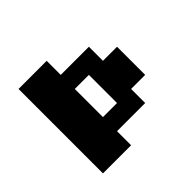

<svg xmlns="http://www.w3.org/2000/svg" viewBox="-165 -978 1206 1206"><g transform="rotate(-45 437.5 -375.0)"><path d="M125 -750H375V-625H625V-500H750V-250H625V-125H375V0H125ZM375 -500V-250H500V-500Z"/></g></svg>

Font: Dogica Pixel
Style: Bold
Weight: 700
Designer: Roberto Mocci
Version: Version 001.000